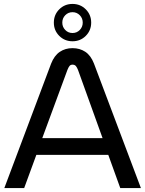

<svg xmlns="http://www.w3.org/2000/svg" viewBox="-20 -957 739 977"><path d="M2 0 240 -633Q256 -674 284 -693Q312 -712 349 -712Q386 -712 414 -693.5Q442 -675 458 -634L697 0H592L531 -169H165L103 0ZM195 -254H502L377 -601Q372 -614 366 -621Q360 -628 349 -628Q339 -628 333.5 -621Q328 -614 323 -601ZM349 -747Q309 -747 281.5 -774.5Q254 -802 254 -842Q254 -882 281.5 -909.5Q309 -937 349 -937Q389 -937 416.5 -909.5Q444 -882 444 -842Q444 -802 416.5 -774.5Q389 -747 349 -747ZM349 -789Q371 -789 386 -804.5Q401 -820 401 -842Q401 -864 386 -879.5Q371 -895 349 -895Q327 -895 312 -879.5Q297 -864 297 -842Q297 -820 312 -804.5Q327 -789 349 -789Z"/></svg>

Font: MuseoModerno
Style: Regular
Weight: 400
Designer: Pablo Cosgaya, Héctor Gatti, Marcela Romero, and the Authors of The MuseoModerno Project.
Foundry: Omnibus-Type Team
Version: Version 1.001